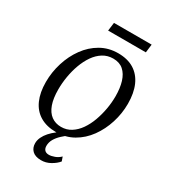

<svg xmlns="http://www.w3.org/2000/svg" viewBox="-210 -789 959 1082"><g transform="rotate(30 269.0 -248.0)"><path d="M311.5 -550.5Q373 -550.5 415 -524.5Q457 -498.5 478.8 -449.2Q500.5 -400 500.5 -330.5Q500.5 -267 481.2 -206.2Q462 -145.5 426.5 -96.5Q391 -47.5 340.8 -18.8Q290.5 10 228.5 10Q167.5 10 124.8 -15.5Q82 -41 60.2 -89.8Q38.5 -138.5 38.5 -206.5Q38.5 -271 57.8 -332.5Q77 -394 112.8 -443.2Q148.5 -492.5 199 -521.5Q249.5 -550.5 311.5 -550.5ZM302.5 -510.5Q265.5 -510.5 236.2 -492.2Q207 -474 185.2 -442.8Q163.5 -411.5 149 -372Q134.5 -332.5 127.2 -289.5Q120 -246.5 120 -205.5Q120 -147 134 -108Q148 -69 174.8 -49.2Q201.5 -29.5 238.5 -29.5Q274.5 -29.5 303.2 -47.8Q332 -66 353.8 -97.2Q375.5 -128.5 389.8 -167.8Q404 -207 411.5 -249.2Q419 -291.5 419 -332Q419 -385.5 406.8 -425.5Q394.5 -465.5 369 -488Q343.5 -510.5 302.5 -510.5ZM233.5 189.5Q196 189 177.2 170.5Q158.5 152 158.5 122.5Q158.5 102.5 167.8 83Q177 63.5 193 45.5Q209 27.5 230.2 11.5Q251.5 -4.5 276 -17.5L296.5 -32L310.5 -16.5Q285.5 1.5 265 20.5Q244.5 39.5 232.8 60Q221 80.5 221 104Q221 121 230.2 131Q239.5 141 258 141Q273 141 293.8 133.5Q314.5 126 330.5 110L340 137Q324 157 295 173.5Q266 190 233.5 189.5ZM204.5 -686.5H449.5L443 -632.5H197.5Z"/></g></svg>

Font: Merriweather 60pt Light
Style: Italic
Weight: 300
Italic angle: -7.8°
Version: Version 2.101